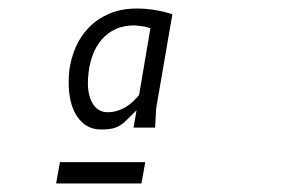

<svg xmlns="http://www.w3.org/2000/svg" viewBox="-20 -780 690 450"><path d="M120.5 -400H320.5L311.5 -350H111.5ZM332.5 -713.5Q328 -715.5 321.8 -717Q315.5 -718.5 309.5 -719Q303 -720 295.5 -720.5Q270 -720.5 251 -711.8Q232 -703 218.8 -687.8Q205.5 -672.5 197.8 -652.2Q190 -632 187.5 -609Q186 -596.5 186 -586Q186 -569 189.5 -556Q193 -543 199.2 -534.2Q205.5 -525.5 213.8 -521.2Q222 -517 231.5 -517Q244.5 -517 255.5 -520.5Q266.5 -524 275.8 -529.8Q285 -535.5 292.5 -542.8Q300 -550 306 -557.5ZM293 -481 300 -521.5 271 -493Q266 -489 260.8 -485.8Q255.5 -482.5 249.5 -480.5Q243.5 -478.5 235.5 -477.5Q227.5 -476.5 216.5 -476.5Q198.5 -476.5 184.5 -484.5Q170.5 -492.5 160.8 -507Q151 -521.5 146 -541.5Q141 -561.5 141 -585.5Q141 -592.5 141.2 -600Q141.5 -607.5 142.5 -615Q146 -642.5 157.2 -668.8Q168.5 -695 188 -715.2Q207.5 -735.5 235.8 -747.8Q264 -760 301 -760Q322 -760 343.5 -756.5Q365 -753 384 -746.5L346 -526L343.5 -481Z"/></svg>

Font: B612 Mono
Style: Italic
Weight: 400
Italic angle: -10°
Version: Version 1.005